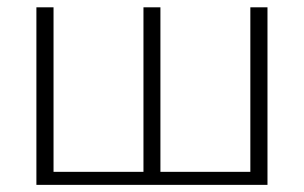

<svg xmlns="http://www.w3.org/2000/svg" viewBox="-20 -518 852 538"><path d="M729.5 -497.5V0H82V-497.5H130V-36.5H382V-497.5H429.5V-36.5H681.5V-497.5Z"/></svg>

Font: Lato 2
Style: Regular
Weight: 300
Designer: Lukasz Dziedzic with Adam Twardoch and Botio Nikoltchev
Foundry: tyPoland Lukasz Dziedzic
Version: Version 2.015; 2015-08-06; http://www.latofonts.com/